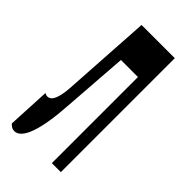

<svg xmlns="http://www.w3.org/2000/svg" viewBox="-191 -617 678 678"><g transform="rotate(45 148.0 -277.5)"><path d="M31 14C70 14 94 -58 102 -185L120 -430H205V0H250V-569H84L63 -235C59 -176 46 -155 27 -155C22 -155 18 -157 14 -159L6 1C14 9 20 14 31 14Z"/></g></svg>

Font: 寒蝉无机体 CompactMedium
Style: Regular
Weight: 500
Width: 3
Designer: ChillTanhei {Warren2060}; 
Source Han Sans {Ryoko NISHIZUKA 西塚涼子 (kana, bopomofo & ideographs); Paul D. Hunt (Latin, Gre
Foundry: ChillType&Adobe
Version: Version 1.000;Glyphs 3.1.1 (3135)